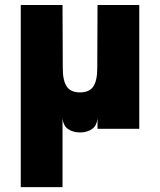

<svg xmlns="http://www.w3.org/2000/svg" viewBox="-20 -518 644 772"><path d="M301.8 14.6Q271.5 14.6 251 -1Q230.5 -16.6 230.5 -58.6L63.5 -243.2V-498H231.4L232.4 -244.1Q232.4 -193.4 248.5 -169.9Q264.6 -146.5 301.8 -146.5Q338.9 -146.5 355 -169.9Q371.1 -193.4 371.1 -244.1L372.1 -498H540V-252L373 -58.6Q373 -16.6 352.5 -1Q332 14.6 301.8 14.6ZM63.5 234.4V-283.2L231.4 -142.6V234.4ZM372.1 0V-139.6L540 -387.7V0Z"/></svg>

Font: Sen ExtraBold
Style: Regular
Weight: 800
Version: Version 2.000;gftools[0.9.31]